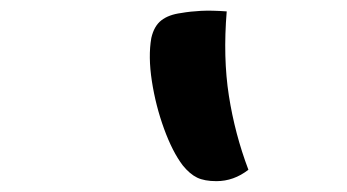

<svg xmlns="http://www.w3.org/2000/svg" viewBox="-20 -775 640 354"><path d="M398 -754Q391 -669 402 -598.5Q413 -528 438 -462Q411 -441 379 -441Q357 -441 343.5 -447.5Q330 -454 317 -470Q298 -495 282.5 -537.5Q267 -580 260 -625.5Q253 -671 259 -705Q264 -727 277.5 -737.5Q291 -748 314 -751Q331 -754 350.5 -755Q370 -756 398 -754Z"/></svg>

Font: Recursive Mn Csl St SmB
Style: Italic
Weight: 600
Italic angle: -15°
Monospace: yes
Version: Version 1.079;hotconv 1.0.112;makeotfexe 2.5.65598; ttfautoh